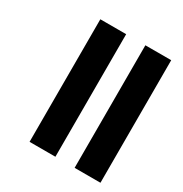

<svg xmlns="http://www.w3.org/2000/svg" viewBox="-171 -872 959 1004"><g transform="rotate(30 308.5 -370.0)"><path d="M303 -740V0H147V-740ZM575 -740V0H419V-740Z"/></g></svg>

Font: Poppins A&M
Style: Bold-A&M
Weight: 700
Designer: Ninad Kale (Devanagari), Jonny Pinhorn (Latin)
Foundry: Indian Type Foundry
Version: 4.004